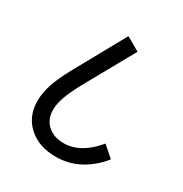

<svg xmlns="http://www.w3.org/2000/svg" viewBox="-150 -782 814 856"><g transform="rotate(30 257.0 -354.0)"><path d="M60 -216Q60 -257 75 -302.5Q90 -348 126 -413L267 -668L337 -628L196 -375Q166 -320 153 -283Q140 -246 140 -216Q140 -168 171.5 -139Q203 -110 255 -110Q342 -110 418 -202L474 -153Q432 -100 376 -70Q320 -40 255 -40Q167 -40 113.5 -88.5Q60 -137 60 -216Z"/></g></svg>

Font: Madhuban Light
Style: Regular
Weight: 300
Designer: jaikishan Patel
Foundry: MagicType
Version: Version 1.000